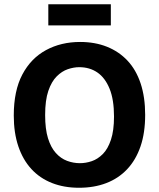

<svg xmlns="http://www.w3.org/2000/svg" viewBox="-20 -872 750 906"><path d="M353 14Q282 14 225 -8.5Q168 -31 128 -74.5Q88 -118 66.5 -181.5Q45 -245 45 -327Q45 -444 85.5 -520.5Q126 -597 197 -635.5Q268 -674 358 -674Q428 -674 484.5 -651.5Q541 -629 581.5 -586Q622 -543 643.5 -478.5Q665 -414 665 -330Q665 -245 643 -181Q621 -117 580 -73.5Q539 -30 481.5 -8Q424 14 353 14ZM357 -102Q385 -102 413 -111.5Q441 -121 465 -145Q489 -169 503.5 -212.5Q518 -256 518 -322Q518 -402 497 -453.5Q476 -505 439.5 -530Q403 -555 354 -555Q328 -555 300 -545.5Q272 -536 247.5 -511.5Q223 -487 208 -443Q193 -399 193 -329Q193 -263 206.5 -219.5Q220 -176 243.5 -150Q267 -124 296.5 -113Q326 -102 357 -102ZM208 -752V-852H503V-752Z"/></svg>

Font: Bricolage Grotesque 18pt
Style: Bold
Weight: 700
Designer: Mathieu Triay
Foundry: Atelier Triay
Version: Version 1.000;gftools[0.9.30]